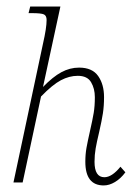

<svg xmlns="http://www.w3.org/2000/svg" viewBox="-20 -556 422 585"><path d="M240 -63Q240 -86 243.5 -105.5Q247 -125 254 -156Q262 -191 265.5 -212Q269 -233 269 -260Q269 -286 257.5 -305.5Q246 -325 217 -325Q191 -325 165.5 -311.5Q140 -298 105 -262L49 0H21L111 -423Q122 -471 122 -495Q122 -508 114 -512Q106 -516 77 -516H67L72 -536H164L111 -291Q141 -322 167 -336Q193 -350 221 -350Q261 -350 279 -324.5Q297 -299 297 -260Q297 -233 293.5 -210.5Q290 -188 282 -153Q275 -124 271.5 -104Q268 -84 268 -63Q268 -16 298 -16Q321 -16 347 -48L362 -31Q348 -12 330.5 -1.5Q313 9 296 9Q240 9 240 -63Z"/></svg>

Font: Noto Serif CondThin
Style: Italic
Weight: 250
Width: 3
Italic angle: -12°
Designer: Monotype Design Team
Foundry: Monotype Imaging Inc.
Version: Version 1.001